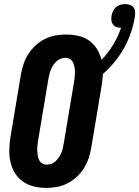

<svg xmlns="http://www.w3.org/2000/svg" viewBox="-20 -912 682 940"><path d="M207 8Q176 8 146.5 1Q117 -6 93 -22.5Q69 -39 53.5 -64Q38 -89 31.5 -117.5Q25 -146 25.5 -177Q26 -208 31 -240L82 -545Q86 -570 94.5 -596Q103 -622 117.5 -645.5Q132 -669 153 -688.5Q174 -708 198.5 -720.5Q223 -733 249.5 -738Q276 -743 302 -743Q333 -743 363 -736.5Q393 -730 416 -713.5Q439 -697 454.5 -672.5Q470 -648 477 -619Q510 -653 534 -693Q558 -733 573 -776Q561 -776 550.5 -779.5Q540 -783 533.5 -791.5Q527 -800 525.5 -811Q524 -822 526 -834Q528 -845 533 -856.5Q538 -868 547.5 -876.5Q557 -885 569 -888.5Q581 -892 593 -892Q605 -892 616.5 -888Q628 -884 634.5 -875Q641 -866 641.5 -853.5Q642 -841 640 -829Q634 -791 621 -752.5Q608 -714 588 -678Q568 -642 541.5 -609.5Q515 -577 484 -550Q483 -536 481.5 -522.5Q480 -509 478 -495L427 -190Q423 -165 414.5 -139Q406 -113 391.5 -89.5Q377 -66 356 -46.5Q335 -27 310.5 -14.5Q286 -2 259.5 3Q233 8 207 8ZM207 -106Q219 -106 231 -110Q243 -114 252 -122.5Q261 -131 268 -141.5Q275 -152 280 -163Q285 -174 287.5 -186Q290 -198 292 -209L343 -514Q345 -526 346 -538Q347 -550 347 -561.5Q347 -573 344.5 -584.5Q342 -596 337.5 -606Q333 -616 323.5 -622.5Q314 -629 302 -629Q290 -629 278.5 -625Q267 -621 257.5 -612.5Q248 -604 241 -593.5Q234 -583 229.5 -572Q225 -561 222 -549Q219 -537 217 -526L166 -221Q164 -209 163 -197Q162 -185 162.5 -173.5Q163 -162 165 -150.5Q167 -139 171.5 -129Q176 -119 185.5 -112.5Q195 -106 207 -106Z"/></svg>

Font: Iosevka Term Curly Hv Obl
Style: Regular
Weight: 900
Italic angle: -9°
Designer: Belleve Invis
Foundry: Belleve Invis
Version: Version 32.3.0